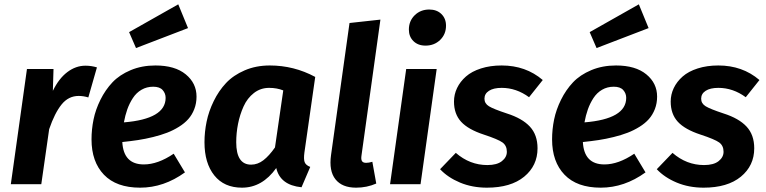

<svg xmlns="http://www.w3.org/2000/svg" viewBox="-20 -847 3522 883"><path d="M373 -544.9Q399.9 -544.9 425.8 -537.1L386.2 -398.9Q363.8 -405.8 341.8 -405.8Q294.9 -405.8 263.2 -366.5Q231.4 -327.1 206.1 -252.9L169.9 0H29.8L104 -529.8H226.1L223.1 -429.2Q250.5 -485.8 289.6 -515.4Q328.6 -544.9 373 -544.9Z M844.7 -717.8 605.5 -626 573.7 -699.2 799.8 -827.1ZM883.8 -402.8Q883.8 -371.6 873.5 -345.2Q863.3 -318.8 845.9 -299.3Q828.6 -279.8 802.7 -263.7Q776.9 -247.6 748.3 -236.6Q719.7 -225.6 684.1 -216.8Q648.4 -208 615 -202.9Q581.5 -197.8 542.5 -193.8Q547.9 -90.8 641.6 -90.8Q706.1 -90.8 778.8 -140.1L830.6 -54.2Q733.4 16.1 624.5 16.1Q515.1 16.1 458 -43.5Q400.9 -103 400.9 -206.1Q400.9 -252 410.2 -297.4Q419.4 -342.8 441.9 -388.2Q464.4 -433.6 497.1 -468.3Q529.8 -502.9 581.1 -524.4Q632.3 -545.9 694.8 -545.9Q784.7 -545.9 834.2 -505.1Q883.8 -464.4 883.8 -402.8ZM549.8 -284.2Q741.7 -299.8 741.7 -397Q741.7 -417.5 728 -432.9Q714.4 -448.2 684.6 -448.2Q654.8 -448.2 630.9 -434.3Q606.9 -420.4 591.1 -396Q575.2 -371.6 565.4 -344Q555.7 -316.4 549.8 -284.2Z M1220.7 -545.9Q1332 -545.9 1429.7 -493.2L1379.9 -145Q1376 -115.7 1380.9 -101.8Q1385.7 -87.9 1406.7 -79.1L1366.7 14.2Q1268.6 4.4 1250.5 -74.2Q1186 16.1 1092.8 16.1Q1010.7 16.1 965.6 -40.3Q920.4 -96.7 920.4 -192.9Q920.4 -240.2 930.2 -287.6Q939.9 -335 962.9 -382.1Q985.8 -429.2 1019.5 -465.1Q1053.2 -501 1105.2 -523.4Q1157.2 -545.9 1220.7 -545.9ZM1217.8 -442.9Q1178.2 -442.9 1147.7 -419.2Q1117.2 -395.5 1100.1 -357.4Q1083 -319.3 1074.7 -277.3Q1066.4 -235.4 1066.4 -192.9Q1066.4 -89.8 1134.8 -89.8Q1165 -89.8 1191.4 -110.1Q1217.8 -130.4 1244.6 -168.9L1282.7 -431.2Q1253.4 -442.9 1217.8 -442.9Z M1729.5 -756.8 1642.6 -132.8Q1639.6 -113.8 1644.8 -106Q1649.9 -98.1 1663.6 -98.1Q1676.3 -98.1 1692.4 -103L1710.4 -2.9Q1667 16.1 1617.7 16.1Q1553.2 16.1 1522.7 -22.5Q1492.2 -61 1502.4 -133.8L1587.4 -741.2Z M1937 -637.2Q1902.3 -637.2 1881.3 -658Q1860.4 -678.7 1860.4 -710.9Q1860.4 -750.5 1887.2 -776.9Q1914.1 -803.2 1954.1 -803.2Q1988.8 -803.2 2010 -782.5Q2031.2 -761.7 2031.2 -729Q2031.2 -689.5 2004.2 -663.3Q1977.1 -637.2 1937 -637.2ZM1988.3 -529.8 1914.1 0H1773.9L1848.1 -529.8Z M2287.1 -545.9Q2397.9 -545.9 2476.1 -479L2413.1 -399.9Q2354.5 -442.9 2287.1 -442.9Q2249.5 -442.9 2228.8 -429.4Q2208 -416 2208 -393.1Q2208 -371.1 2228.5 -358.4Q2249 -345.7 2311 -325.2Q2381.8 -302.7 2417 -264.6Q2452.1 -226.6 2452.1 -165Q2452.1 -85 2390.6 -34.4Q2329.1 16.1 2219.2 16.1Q2151.9 16.1 2095.7 -7.3Q2039.6 -30.8 2003.9 -68.8L2076.2 -144Q2140.6 -87.9 2221.2 -87.9Q2265.6 -87.9 2288.3 -106Q2311 -124 2311 -148.9Q2311 -177.2 2290.8 -191.9Q2270.5 -206.5 2205.1 -228Q2133.3 -251.5 2100.6 -287.1Q2067.9 -322.8 2067.9 -379.9Q2067.9 -412.6 2082 -442.1Q2096.2 -471.7 2122.8 -495.1Q2149.4 -518.6 2191.9 -532.2Q2234.4 -545.9 2287.1 -545.9Z M2962.9 -717.8 2723.6 -626 2691.9 -699.2 2918 -827.1ZM3002 -402.8Q3002 -371.6 2991.7 -345.2Q2981.4 -318.8 2964.1 -299.3Q2946.8 -279.8 2920.9 -263.7Q2895 -247.6 2866.5 -236.6Q2837.9 -225.6 2802.2 -216.8Q2766.6 -208 2733.2 -202.9Q2699.7 -197.8 2660.6 -193.8Q2666 -90.8 2759.8 -90.8Q2824.2 -90.8 2897 -140.1L2948.7 -54.2Q2851.6 16.1 2742.7 16.1Q2633.3 16.1 2576.2 -43.5Q2519 -103 2519 -206.1Q2519 -252 2528.3 -297.4Q2537.6 -342.8 2560.1 -388.2Q2582.5 -433.6 2615.2 -468.3Q2647.9 -502.9 2699.2 -524.4Q2750.5 -545.9 2813 -545.9Q2902.8 -545.9 2952.4 -505.1Q3002 -464.4 3002 -402.8ZM2668 -284.2Q2859.9 -299.8 2859.9 -397Q2859.9 -417.5 2846.2 -432.9Q2832.5 -448.2 2802.7 -448.2Q2772.9 -448.2 2749 -434.3Q2725.1 -420.4 2709.2 -396Q2693.4 -371.6 2683.6 -344Q2673.8 -316.4 2668 -284.2Z M3283.7 -545.9Q3394.5 -545.9 3472.7 -479L3409.7 -399.9Q3351.1 -442.9 3283.7 -442.9Q3246.1 -442.9 3225.3 -429.4Q3204.6 -416 3204.6 -393.1Q3204.6 -371.1 3225.1 -358.4Q3245.6 -345.7 3307.6 -325.2Q3378.4 -302.7 3413.6 -264.6Q3448.7 -226.6 3448.7 -165Q3448.7 -85 3387.2 -34.4Q3325.7 16.1 3215.8 16.1Q3148.4 16.1 3092.3 -7.3Q3036.1 -30.8 3000.5 -68.8L3072.8 -144Q3137.2 -87.9 3217.8 -87.9Q3262.2 -87.9 3284.9 -106Q3307.6 -124 3307.6 -148.9Q3307.6 -177.2 3287.4 -191.9Q3267.1 -206.5 3201.7 -228Q3129.9 -251.5 3097.2 -287.1Q3064.5 -322.8 3064.5 -379.9Q3064.5 -412.6 3078.6 -442.1Q3092.8 -471.7 3119.4 -495.1Q3146 -518.6 3188.5 -532.2Q3231 -545.9 3283.7 -545.9Z"/></svg>

Font: FiraGO SemiBold
Style: Italic
Weight: 600
Italic angle: -8°
Designer: bBox Type GmbH
Foundry: bBox Type GmbH
Version: Version 1.001;PS 001.001;hotconv 1.0.88;makeotf.lib2.5.64775